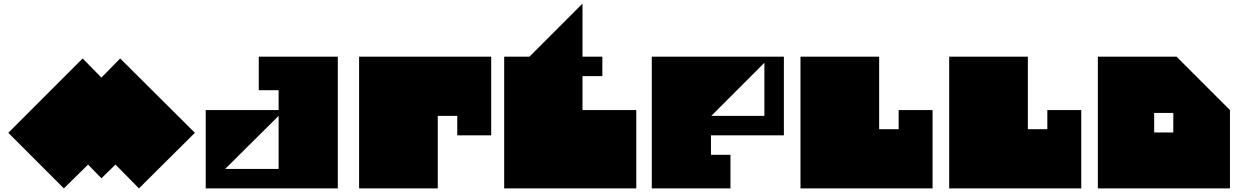

<svg xmlns="http://www.w3.org/2000/svg" viewBox="-20 -1044 6878 1064"><path d="M542 -56 468 -132 334 0 26 -308 438 -720 542 -614 646 -720 1060 -308 750 0 620 -132Z M1228 -108H1524V-402ZM1120 0V-434H1524V-544H1414V-730H1852V0Z M1970 -730H2702V-294H2514V-402H2406V-294V0H1970V-730Z M3208 -730H3318V-622H3208V-434H3506V0H2774V-730H2914L3208 -1024V-730Z M3922 -402H4216V-696ZM4324 -730V-294H3920V-186H4028V0H3592V-730Z M4416 0V-730H4852V-328H4960V-434H5148V0Z M5240 0V-730H5676V-328H5784V-434H5972V0Z M6064 0V-730H6500L6796 -434V0ZM6376 -418V-310H6482V-418Z"/></svg>

Font: El Pececito
Style: Regular
Weight: 400
Designer: deFharo
Foundry: deFharo
Version: El Pececito Version 1.000